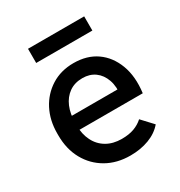

<svg xmlns="http://www.w3.org/2000/svg" viewBox="-159 -769 836 891"><g transform="rotate(-30 258.5 -323.5)"><path d="M284 10Q212 10 157 -21.5Q102 -53 71 -109Q40 -165 40 -239V-249Q40 -319 68.5 -374Q97 -429 148.5 -461.5Q200 -494 268 -494Q340 -494 390 -459Q440 -424 464 -360.5Q488 -297 477 -212H110V-286H426L382 -247Q389 -300 376 -336.5Q363 -373 335.5 -393Q308 -413 269 -413Q227 -413 197.5 -392Q168 -371 152.5 -334.5Q137 -298 137 -249V-234Q137 -189 155 -153Q173 -117 207 -97Q241 -77 288 -77Q326 -77 353.5 -87Q381 -97 402 -116L457 -57Q429 -24 384 -7Q339 10 284 10ZM119 -581V-657H420V-581Z"/></g></svg>

Font: SUSE Medium
Style: Regular
Weight: 500
Designer: Rene Bieder
Foundry: SUSE
Version: Version 1.000